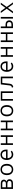

<svg xmlns="http://www.w3.org/2000/svg" viewBox="3716 -4280 575 8048"><g transform="rotate(-90 4004.0 -255.5)"><path d="M110 0V-511H342Q402 -511 436 -491.2Q470 -471.5 484 -441Q498 -410.5 498 -379Q498 -340 475 -311.2Q452 -282.5 418 -269Q459.5 -260 487.8 -228.8Q516 -197.5 516 -144Q516 -108.5 500.2 -75.5Q484.5 -42.5 448 -21.2Q411.5 0 349 0ZM180 -63H337Q398 -63 422 -87.2Q446 -111.5 446 -149Q446 -186.5 417.8 -210.2Q389.5 -234 327 -234H180ZM180 -297H326Q384 -297 406 -320.8Q428 -344.5 428 -373Q428 -391.5 419.8 -408.8Q411.5 -426 389.5 -437Q367.5 -448 326 -448H180Z M924 12Q853.5 12 800.5 -19.2Q747.5 -50.5 717.8 -110.2Q688 -170 688 -255Q688 -339 717.8 -399Q747.5 -459 800.5 -491Q853.5 -523 924 -523Q994.5 -523 1047.8 -491.8Q1101 -460.5 1130.5 -400.8Q1160 -341 1160 -256Q1160 -172 1130.5 -112Q1101 -52 1047.8 -20Q994.5 12 924 12ZM924 -51Q1001.5 -51 1044.2 -105.5Q1087 -160 1087 -256Q1087 -351.5 1045.8 -405.8Q1004.5 -460 924 -460Q844 -460 802.5 -407.5Q761 -355 761 -255Q761 -160 802.5 -105.5Q844 -51 924 -51Z M1550 12Q1477.5 12 1426.2 -25Q1375 -62 1348 -123Q1321 -184 1321 -256Q1321 -341 1349.5 -400.8Q1378 -460.5 1429.5 -491.8Q1481 -523 1550 -523Q1606.5 -523 1654 -497Q1701.5 -471 1730.2 -416.5Q1759 -362 1759 -276Q1759 -268 1758.8 -255.8Q1758.5 -243.5 1757 -227H1377V-290H1688Q1688 -358.5 1665.5 -395.2Q1643 -432 1610.8 -446Q1578.5 -460 1550 -460Q1470 -460 1431.5 -409Q1393 -358 1393 -273Q1393 -170.5 1435.5 -111.8Q1478 -53 1553 -53Q1582.5 -53 1613.5 -62.2Q1644.5 -71.5 1675 -93L1713 -46Q1681.5 -21.5 1639 -4.8Q1596.5 12 1550 12Z M1952 0V-511H2022V-298H2290V-511H2360V0H2290V-235H2022V0Z M2568 0V-511H2638V-298H2906V-511H2976V0H2906V-235H2638V0Z M3388 12Q3317.5 12 3264.5 -19.2Q3211.5 -50.5 3181.8 -110.2Q3152 -170 3152 -255Q3152 -339 3181.8 -399Q3211.5 -459 3264.5 -491Q3317.5 -523 3388 -523Q3458.5 -523 3511.8 -491.8Q3565 -460.5 3594.5 -400.8Q3624 -341 3624 -256Q3624 -172 3594.5 -112Q3565 -52 3511.8 -20Q3458.5 12 3388 12ZM3388 -51Q3465.5 -51 3508.2 -105.5Q3551 -160 3551 -256Q3551 -351.5 3509.8 -405.8Q3468.5 -460 3388 -460Q3308 -460 3266.5 -407.5Q3225 -355 3225 -255Q3225 -160 3266.5 -105.5Q3308 -51 3388 -51Z M3808 0V-511H4200V0H4130V-448H3878V0Z M4383 12 4350 -43Q4399 -50 4421 -73Q4443 -96 4449 -147L4491 -511H4818V0H4748V-448H4554L4519 -136Q4512 -71.5 4478 -35Q4444 1.5 4383 12Z M5246 12Q5173.5 12 5122.2 -25Q5071 -62 5044 -123Q5017 -184 5017 -256Q5017 -341 5045.5 -400.8Q5074 -460.5 5125.5 -491.8Q5177 -523 5246 -523Q5302.5 -523 5350 -497Q5397.5 -471 5426.2 -416.5Q5455 -362 5455 -276Q5455 -268 5454.8 -255.8Q5454.5 -243.5 5453 -227H5073V-290H5384Q5384 -358.5 5361.5 -395.2Q5339 -432 5306.8 -446Q5274.5 -460 5246 -460Q5166 -460 5127.5 -409Q5089 -358 5089 -273Q5089 -170.5 5131.5 -111.8Q5174 -53 5249 -53Q5278.5 -53 5309.5 -62.2Q5340.5 -71.5 5371 -93L5409 -46Q5377.5 -21.5 5335 -4.8Q5292.5 12 5246 12Z M5648 0V-511H5718V-298H5986V-511H6056V0H5986V-235H5718V0Z M6264 0V-511H6334V-298H6602V-511H6672V0H6602V-235H6334V0Z M6848 0V-511H6918V-311H7005Q7081.5 -311 7128.2 -268Q7175 -225 7175 -155Q7175 -85.5 7128.2 -42.8Q7081.5 0 7005 0ZM6918 -63H7005Q7052.5 -63 7078.8 -87.2Q7105 -111.5 7105 -155Q7105 -198.5 7078.2 -223.2Q7051.5 -248 7005 -248H6918ZM7250 0V-511H7320V0Z M7472 0 7662 -264 7484 -511H7560L7676 -350Q7682 -342 7688 -333Q7694 -324 7700 -315Q7706 -324 7712 -333Q7718 -342 7724 -350L7840 -511H7916L7738 -264L7928 0H7852L7724 -178Q7718 -186.5 7712 -195.2Q7706 -204 7700 -213Q7694 -204 7688 -195.2Q7682 -186.5 7676 -178L7548 0Z"/></g></svg>

Font: Overpass Mono Light
Style: Regular
Weight: 300
Monospace: yes
Designer: Delve Withrington, Dave Bailey
Foundry: Delve Fonts LLC
Version: Version 4.000